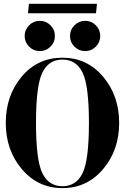

<svg xmlns="http://www.w3.org/2000/svg" viewBox="-20 -967 655 992"><path d="M476.1 -898.4H124.5L129.4 -947.3H481ZM364.7 -726.1Q341.8 -749 341.8 -781.2Q341.8 -813.5 364.7 -836.4Q387.7 -859.4 419.9 -859.4Q452.1 -859.4 475.1 -836.4Q498 -813.5 498 -781.2Q498 -749 475.1 -726.1Q452.1 -703.1 419.9 -703.1Q387.7 -703.1 364.7 -726.1ZM130.4 -726.1Q107.4 -749 107.4 -781.2Q107.4 -813.5 130.4 -836.4Q153.3 -859.4 185.5 -859.4Q217.8 -859.4 240.7 -836.4Q263.7 -813.5 263.7 -781.2Q263.7 -749 240.7 -726.1Q217.8 -703.1 185.5 -703.1Q153.3 -703.1 130.4 -726.1ZM302.7 -668.9Q429.7 -668.9 512.7 -570.8Q595.7 -472.7 595.7 -332Q595.7 -191.4 512.7 -93.3Q429.7 4.9 302.7 4.9Q175.8 4.9 92.8 -93.3Q9.8 -191.4 9.8 -332Q9.8 -472.7 91.8 -570.8Q173.8 -668.9 302.7 -668.9ZM199.2 -592.8Q166 -525.4 166 -332Q166 -138.7 199.2 -71.3Q232.4 -4.9 302.7 -4.9Q373 -4.9 406.2 -71.3Q439.5 -138.7 439.5 -332Q439.5 -525.4 406.2 -592.8Q373 -659.2 302.7 -659.2Q232.4 -659.2 199.2 -592.8Z"/></svg>

Font: spinwerad
Style: Bold
Weight: 700
Width: 7
Version: Version 0.3